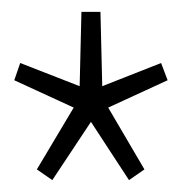

<svg xmlns="http://www.w3.org/2000/svg" viewBox="-20 -687 305 323"><path d="M68 -384 42 -402 104 -506 4 -552 14 -581 114 -542 117 -667H149L152 -542L251 -581L262 -552L162 -506L223 -402L197 -384L133 -482Z"/></svg>

Font: Georama SemiCondensed Light
Style: Regular
Weight: 300
Width: 4
Designer: Jean-Baptiste Levee
Foundry: Production Type
Version: Version 1.000